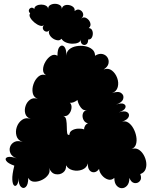

<svg xmlns="http://www.w3.org/2000/svg" viewBox="-20 -962 795 1006"><path d="M55 -94Q21 -106 12.5 -119.5Q4 -133 19 -138.5Q34 -144 68 -132Q43 -141 35 -158.5Q27 -176 33 -193Q39 -210 56 -218.5Q73 -227 99 -218Q73 -227 66.5 -250Q60 -273 68 -296.5Q76 -320 95.5 -334Q115 -348 141 -339Q118 -347 112.5 -366.5Q107 -386 114 -407Q121 -428 138 -440Q155 -452 178 -444Q156 -452 151.5 -474.5Q147 -497 155.5 -521.5Q164 -546 181.5 -561Q199 -576 221 -568Q205 -578 205.5 -598Q206 -618 218 -638.5Q230 -659 247 -669.5Q264 -680 281 -670Q281 -706 293 -717.5Q305 -729 316.5 -717.5Q328 -706 328 -670Q328 -691 343 -703.5Q358 -716 380.5 -720Q403 -724 425.5 -720Q448 -716 463 -703.5Q478 -691 478 -670Q499 -683 516.5 -679Q534 -675 543 -661Q552 -647 548.5 -629.5Q545 -612 523 -598Q548 -607 566.5 -592.5Q585 -578 594 -553.5Q603 -529 597 -506Q591 -483 567 -474Q599 -486 615 -474.5Q631 -463 625.5 -444Q620 -425 588 -414Q616 -424 629 -417Q642 -410 636.5 -396.5Q631 -383 602 -373Q632 -383 646 -374.5Q660 -366 654.5 -350.5Q649 -335 619 -324Q637 -330 652.5 -319.5Q668 -309 679 -289Q690 -269 694 -246.5Q698 -224 692.5 -206Q687 -188 669 -181Q689 -188 705 -179Q721 -170 732 -151.5Q743 -133 746 -112Q749 -91 742 -74Q735 -57 715 -50Q724 -26 712.5 -13Q701 0 684 -3Q667 -6 658 -30Q658 -3 646 10.5Q634 24 618.5 24Q603 24 591 10.5Q579 -3 579 -30Q564 -16 546 -21.5Q528 -27 514.5 -43Q501 -59 499 -77Q488 -61 473.5 -59.5Q459 -58 449 -70Q439 -82 441 -106Q434 -82 410.5 -73Q387 -64 362 -70Q337 -76 326 -96Q328 -71 310.5 -58Q293 -45 270.5 -49.5Q248 -54 236 -84Q245 -65 233.5 -47.5Q222 -30 200.5 -19.5Q179 -9 158.5 -10Q138 -11 128 -30Q128 5 115.5 17Q103 29 90 17Q77 5 77 -30Q77 -6 69.5 5Q62 16 54 10Q46 4 44.5 -21Q43 -46 55 -94ZM344 -256Q344 -271 357.5 -279Q371 -287 389 -288Q407 -289 421 -284Q420 -293 425.5 -302.5Q431 -312 441 -316Q425 -319 417.5 -334Q410 -349 413.5 -364.5Q417 -380 435 -386Q418 -380 404 -398Q390 -416 386 -438Q377 -431 366 -426.5Q355 -422 346 -424Q357 -413 354.5 -394.5Q352 -376 340 -363Q328 -350 311 -355Q324 -351 327 -334Q330 -317 330 -297.5Q330 -278 332 -265Q334 -252 344 -256ZM302 -759Q294 -749 280.5 -751Q267 -753 255 -762Q243 -771 238 -783.5Q233 -796 241 -806Q232 -794 221 -796.5Q210 -799 205.5 -809.5Q201 -820 211 -832Q204 -823 189.5 -827.5Q175 -832 160.5 -844Q146 -856 138.5 -869.5Q131 -883 138 -892Q129 -901 131.5 -909.5Q134 -918 142.5 -921Q151 -924 160 -915Q160 -926 171 -932Q182 -938 196 -938Q210 -938 221 -932Q232 -926 232 -915Q232 -929 243 -935.5Q254 -942 268 -942Q282 -942 293 -935.5Q304 -929 304 -915Q306 -928 317 -933Q328 -938 341.5 -935.5Q355 -933 364 -925Q373 -917 371 -904Q385 -916 398.5 -910Q412 -904 415.5 -890Q419 -876 405 -864Q418 -876 433 -867Q448 -858 453 -842Q458 -826 445 -815Q460 -814 464.5 -799Q469 -784 463 -769Q457 -754 442 -755Q442 -736 432 -729.5Q422 -723 412 -729.5Q402 -736 402 -755Q402 -744 390 -738.5Q378 -733 360 -733Q342 -733 326 -739.5Q310 -746 302 -759Z"/></svg>

Font: Rubik Bubbles
Style: Regular
Weight: 400
Designer: Hubert and Fischer, NaN
Foundry: Hubert and Fischer, NaN
Version: Version 2.200